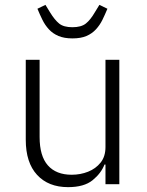

<svg xmlns="http://www.w3.org/2000/svg" viewBox="-20 -758 603 790"><path d="M414 0V-81H410Q396 -45 361 -16.5Q326 12 260 12Q179 12 132.5 -38.5Q86 -89 86 -183V-512H143V-194Q143 -116 177 -77.5Q211 -39 275 -39Q311 -39 342.5 -51.5Q374 -64 394 -89Q414 -114 414 -153V-512H471V0ZM278 -600Q244 -600 220.5 -610Q197 -620 181 -637.5Q165 -655 154.5 -676.5Q144 -698 134 -722L167 -738L186 -707Q205 -676 223.5 -661Q242 -646 278 -646Q314 -646 333 -661Q352 -676 370 -707L389 -738L422 -722Q412 -698 401.5 -676.5Q391 -655 375 -637.5Q359 -620 336 -610Q313 -600 278 -600Z"/></svg>

Font: IBM Plex Sans Light
Style: Regular
Weight: 300
Designer: Mike Abbink, Paul van der Laan, Pieter van Rosmalen
Foundry: Bold Monday
Version: Version 3.201